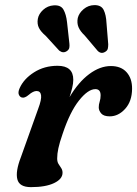

<svg xmlns="http://www.w3.org/2000/svg" viewBox="-20 -738 549 769"><path d="M67.5 -347.5Q59.5 -349.5 55.5 -359Q51.5 -368.5 58.5 -384.5Q75 -422 116.2 -448.2Q157.5 -474.5 210.5 -474.5Q273.5 -474.5 273.5 -418.5Q273.5 -404 269.2 -386.2Q265 -368.5 258.5 -349Q294 -409 337.2 -441.2Q380.5 -473.5 424 -473.5Q465 -473.5 487.2 -448.5Q509.5 -423.5 509 -382Q508.5 -332 481.2 -302Q454 -272 419.5 -272Q395.5 -272 385.5 -283.5Q375.5 -295 375.5 -308Q375.5 -319.5 379.2 -331Q383 -342.5 383 -356Q383 -381 362 -381Q332.5 -381 296.2 -335.2Q260 -289.5 231 -202.5Q218.5 -166.5 213.8 -144.2Q209 -122 209 -103.5Q209 -90 214.2 -81.5Q219.5 -73 225 -65Q230.5 -57 230.5 -46Q230.5 -21 196.8 -4.8Q163 11.5 104 11.5Q57.5 11.5 49.5 -19.8Q41.5 -51 63.5 -108L133 -302.5Q147 -339.5 144.5 -356.5Q142 -373.5 126.5 -373.5Q113 -373.5 95 -358Q78.5 -344 67.5 -347.5ZM406.5 -646 413.5 -560.5Q413.5 -551 411.8 -543.2Q410 -535.5 401.5 -530.5Q385.5 -520.5 371.5 -534L319.5 -595.5Q301.5 -612.5 294.5 -629Q287.5 -645.5 291.5 -666Q296.5 -686 315 -701.5Q333.5 -717 357.5 -717.5Q385.5 -718 395.2 -698.2Q405 -678.5 406.5 -646ZM248.5 -649 258 -563Q259 -554 257.5 -546.5Q256 -539 248 -533.5Q233 -523 217 -535.5L163 -594.5Q144 -610.5 136 -626.2Q128 -642 131.5 -662.5Q135 -682.5 153 -698.8Q171 -715 195 -716.5Q223.5 -718.5 234.2 -699.5Q245 -680.5 248.5 -649Z"/></svg>

Font: Fraunces 9pt Soft SemiBold
Style: Italic
Weight: 600
Italic angle: -16°
Version: Version 1.000;[b76b70a41]